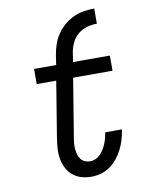

<svg xmlns="http://www.w3.org/2000/svg" viewBox="-85 -804 669 873"><g transform="rotate(-10 250.0 -367.5)"><path d="M203 -566Q207 -590 215 -613.5Q223 -637 237.5 -658.5Q252 -680 272 -697Q292 -714 315 -724.5Q338 -735 362.5 -739Q387 -743 411 -743V-673Q389 -673 366.5 -667Q344 -661 325 -646Q306 -631 295.5 -609.5Q285 -588 281 -566ZM266 8Q242 8 220 1.5Q198 -5 180.5 -19.5Q163 -34 153 -54.5Q143 -75 139 -97.5Q135 -120 136.5 -144Q138 -168 142 -193L184 -450H94V-520H196L203 -566H281L274 -520H444V-450H262L218 -181Q216 -168 214.5 -155Q213 -142 214.5 -129Q216 -116 219 -104Q222 -92 229.5 -82Q237 -72 248.5 -67Q260 -62 273 -62Q285 -62 297.5 -67.5Q310 -73 319.5 -82.5Q329 -92 336 -103.5Q343 -115 348 -127Q353 -139 356.5 -151.5Q360 -164 362 -176L363 -180H440L439 -174Q435 -152 428.5 -130.5Q422 -109 411.5 -88.5Q401 -68 386 -49.5Q371 -31 351.5 -17.5Q332 -4 310 2Q288 8 266 8Z"/></g></svg>

Font: Iosevka Term Curly Oblique
Style: Regular
Weight: 400
Italic angle: -9°
Designer: Belleve Invis
Foundry: Belleve Invis
Version: Version 32.3.0